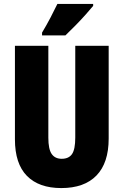

<svg xmlns="http://www.w3.org/2000/svg" viewBox="-20 -947 628 977"><path d="M533 -242Q533 -118 471 -54Q409 10 292 10Q178 10 117 -52Q56 -114 56 -238V-714H226V-246Q226 -188 243 -163.5Q260 -139 294 -139Q330 -139 346.5 -163Q363 -187 363 -247V-714H533ZM454 -917Q440 -900 416.5 -873.5Q393 -847 365.5 -819Q338 -791 313 -767H194V-781Q218 -821 237 -857.5Q256 -894 272 -927H454Z"/></svg>

Font: Noto Sans Khmer UI ExtraCondensed Black
Style: Regular
Weight: 900
Width: 2
Designer: Danh Hong and the Monotype Design Team
Foundry: Monotype Imaging Inc.
Version: Version 2.002; ttfautohint (v1.8.4.7-5d5b)